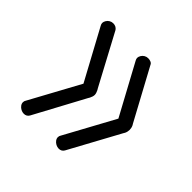

<svg xmlns="http://www.w3.org/2000/svg" viewBox="-116 -584 614 614"><g transform="rotate(45 190.5 -277.5)"><path d="M198 -457Q198 -462 201.5 -468Q205 -474 211 -477.5Q217 -481 224 -481Q231 -481 236.5 -478.5Q242 -476 244 -471L337 -299L340 -294Q342 -290 343 -285.5Q344 -281 344 -277Q344 -273 343 -268.5Q342 -264 340 -260Q339 -258 338.5 -257.5Q338 -257 337 -255L244 -84Q241 -79 236.5 -76.5Q232 -74 226 -74Q219 -74 212.5 -77.5Q206 -81 202 -86.5Q198 -92 198 -98Q198 -104 201 -108L293 -277L201 -447Q198 -452 198 -457ZM40 -457Q40 -462 43.5 -468Q47 -474 53 -477.5Q59 -481 66 -481Q79 -481 86 -471L178 -299L181 -294Q183 -290 184.5 -285.5Q186 -281 186 -277Q186 -273 184.5 -268.5Q183 -264 181 -260Q180 -258 179.5 -257.5Q179 -257 178 -255L86 -84Q80 -74 68 -74Q61 -74 54.5 -77.5Q48 -81 44 -86.5Q40 -92 40 -98Q40 -104 43 -108L135 -277L43 -447Q40 -452 40 -457Z"/></g></svg>

Font: Dosis
Style: Regular
Weight: 400
Designer: Edgar Tolentino, Pablo Impallari, Igino Marini
Foundry: Edgar Tolentino, Pablo Impallari, Igino Marini
Version: Version 1.007;Glyphs 3.1.1 (3134)